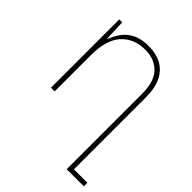

<svg xmlns="http://www.w3.org/2000/svg" viewBox="-204 -609 958 958"><g transform="rotate(45 275.5 -130.0)"><path d="M430 232V-299Q430 -387 390.5 -427Q351 -467 286 -467Q207 -467 160 -415.5Q113 -364 113 -256V0H87V-482H108L112 -371H114Q126 -402 145.5 -429.5Q165 -457 199 -474.5Q233 -492 286 -492Q338 -492 376 -471.5Q414 -451 435 -408.5Q456 -366 456 -300V207H551V232Z"/></g></svg>

Font: Noto Sans Armenian Thin
Style: Regular
Weight: 250
Version: Version 2.007